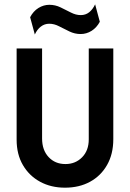

<svg xmlns="http://www.w3.org/2000/svg" viewBox="-20 -847 596 880"><path d="M277.8 13.2Q213.9 13.2 163.9 -13.9Q113.9 -41 85.1 -90.3Q56.2 -139.6 56.2 -206.9V-625H172.9V-212.5Q172.9 -159 202.8 -127.1Q232.6 -95.1 279.9 -95.1Q325.7 -95.1 356.2 -126Q386.8 -156.9 386.8 -208.3V-625H499.3V-209Q499.3 -141 470.8 -91Q442.4 -41 392.7 -13.9Q343.1 13.2 277.8 13.2ZM139.6 -688.9 118.1 -768.1Q132.6 -795.8 156.2 -810.4Q179.9 -825 206.2 -825Q233.3 -825 257.6 -813.2Q281.9 -801.4 304.9 -789.6Q327.8 -777.8 350 -777.8Q372.2 -777.8 388.5 -790.6Q404.9 -803.5 416 -827.1L437.5 -747.2Q422.9 -720.1 399.7 -705.6Q376.4 -691 349.3 -691Q322.9 -691 298.3 -702.8Q273.6 -714.6 251 -726.4Q228.5 -738.2 205.6 -738.2Q184 -738.2 167 -725Q150 -711.8 139.6 -688.9Z"/></svg>

Font: Afacad SemiBold
Style: Regular
Weight: 600
Designer: Kristian Moeller
Foundry: Dicotype
Version: Version 1.000